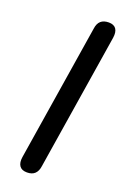

<svg xmlns="http://www.w3.org/2000/svg" viewBox="-141 -761 543 817"><g transform="rotate(20 131.0 -352.5)"><path d="M94 7Q70 7 60 -7.5Q50 -22 54 -48L152 -665Q155 -689 168 -700.5Q181 -712 204 -712Q227 -712 237 -698Q247 -684 243 -657L145 -40Q142 -17 129.5 -5Q117 7 94 7Z"/></g></svg>

Font: Nunito Medium
Style: Italic
Weight: 500
Designer: Vernon Adams
Foundry: Vernon Adams
Version: Version 3.601